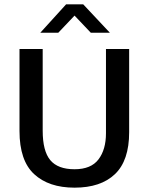

<svg xmlns="http://www.w3.org/2000/svg" viewBox="-20 -856 687 886"><path d="M70 -630H177V-253Q177 -159 212 -117Q247 -75 324 -75Q400 -75 434.5 -120.5Q469 -166 469 -241V-630H576V-246Q576 -115 510.5 -52.5Q445 10 324 10Q205 10 137.5 -52.5Q70 -115 70 -251ZM285 -836H364L487 -705H399L324 -784L249 -705H166Z"/></svg>

Font: Ek Mukta Medium
Style: Regular
Weight: 500
Designer: Girish Dalvi and Yashodeep Gholap
Foundry: Ek Type
Version: Version 2.538;PS 1.002;hotconv 16.6.51;makeotf.lib2.5.65220;